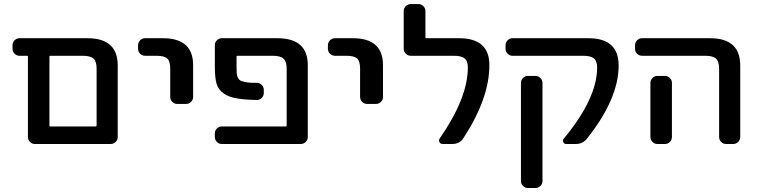

<svg xmlns="http://www.w3.org/2000/svg" viewBox="-20 -734 3746 950"><path d="M220.7 -21.5H152.3Q138.7 -21.5 128.4 -31.7Q118.2 -42 118.2 -56.6V-453.1Q118.2 -458 113.3 -458H76.2Q62.5 -458 52.2 -468.3Q42 -478.5 42 -492.2V-509.8Q42 -524.4 52.2 -534.7Q62.5 -544.9 76.2 -544.9H413.1Q562.5 -544.9 562.5 -410.2V-56.6Q562.5 -42 552.2 -31.7Q542 -21.5 527.3 -21.5ZM458 -394.5Q458 -429.7 442.9 -443.8Q427.7 -458 389.6 -458H228.5Q224.6 -458 224.6 -453.1V-113.3Q224.6 -108.4 228.5 -108.4H453.1Q458 -108.4 458 -113.3Z M698.2 -458Q683.6 -458 673.3 -468.3Q663.1 -478.5 663.1 -492.2V-509.8Q663.1 -524.4 673.3 -534.7Q683.6 -544.9 698.2 -544.9H786.1Q936.5 -544.9 935.5 -410.2V-253.9Q935.5 -240.2 925.3 -230Q915 -219.7 901.4 -219.7H856.4Q842.8 -219.7 832.5 -230Q822.3 -240.2 822.3 -253.9V-394.5Q822.3 -430.7 807.6 -444.3Q793 -458 754.9 -458Z M1352.5 -544.9Q1503.9 -544.9 1502.9 -410.2V-56.6Q1502.9 -42 1492.7 -31.7Q1482.4 -21.5 1467.8 -21.5H1077.1Q1063.5 -21.5 1053.2 -31.7Q1043 -42 1043 -56.6V-74.2Q1043 -87.9 1053.2 -98.1Q1063.5 -108.4 1077.1 -108.4H1393.6Q1398.4 -108.4 1398.4 -113.3V-394.5Q1398.4 -429.7 1382.8 -443.8Q1367.2 -458 1329.1 -458H1155.3Q1150.4 -458 1150.4 -453.1V-404.3Q1150.4 -381.8 1151.4 -370.6Q1152.3 -359.4 1157.2 -349.6Q1162.1 -339.8 1168.5 -335.9Q1174.8 -332 1190.9 -328.6Q1207 -325.2 1225.6 -324.2Q1235.4 -324.2 1250 -324.2Q1264.6 -324.2 1274.9 -314Q1285.2 -303.7 1285.2 -289.1V-273.4Q1285.2 -259.8 1274.9 -249.5Q1264.6 -239.3 1251 -239.3Q1193.4 -240.2 1159.2 -246.1Q1114.3 -252 1086.9 -271.5Q1059.6 -291 1051.3 -320.8Q1043 -350.6 1043 -404.3V-509.8Q1043 -524.4 1053.2 -534.7Q1063.5 -544.9 1077.1 -544.9Z M1637.7 -458Q1623 -458 1612.8 -468.3Q1602.5 -478.5 1602.5 -492.2V-509.8Q1602.5 -524.4 1612.8 -534.7Q1623 -544.9 1637.7 -544.9H1725.6Q1876 -544.9 1875 -410.2V-253.9Q1875 -240.2 1864.7 -230Q1854.5 -219.7 1840.8 -219.7H1795.9Q1782.2 -219.7 1772 -230Q1761.7 -240.2 1761.7 -253.9V-394.5Q1761.7 -430.7 1747.1 -444.3Q1732.4 -458 1694.3 -458Z M2251 -544.9Q2401.4 -544.9 2401.4 -412.1Q2401.4 -247.1 2272.5 -49.8Q2253.9 -21.5 2217.8 -21.5H2170.9Q2159.2 -21.5 2154.3 -31.2Q2149.4 -41 2156.2 -49.8Q2294.9 -250 2294.9 -400.4Q2294.9 -431.6 2279.3 -444.8Q2263.7 -458 2226.6 -458H2012.7Q1998 -458 1987.8 -468.3Q1977.5 -478.5 1977.5 -492.2V-679.7Q1977.5 -693.4 1987.8 -703.6Q1998 -713.9 2012.7 -713.9H2049.8Q2064.5 -713.9 2074.7 -703.6Q2085 -693.4 2085 -679.7V-548.8Q2085 -544.9 2088.9 -544.9Z M3041 -410.2Q3041 -245.1 2884.8 -48.8Q2864.3 -21.5 2828.1 -21.5H2781.2Q2771.5 -21.5 2767.1 -30.8Q2762.7 -40 2769.5 -47.9Q2934.6 -247.1 2934.6 -400.4Q2934.6 -431.6 2918.9 -444.8Q2903.3 -458 2866.2 -458H2515.6Q2502 -458 2491.7 -468.3Q2481.4 -478.5 2481.4 -492.2V-509.8Q2481.4 -524.4 2491.7 -534.7Q2502 -544.9 2515.6 -544.9H2891.6Q3041 -544.9 3041 -410.2ZM2591.8 196.3Q2578.1 196.3 2567.9 186Q2557.6 175.8 2557.6 162.1V-324.2Q2557.6 -337.9 2567.9 -348.1Q2578.1 -358.4 2591.8 -358.4H2628.9Q2643.6 -358.4 2653.8 -348.1Q2664.1 -337.9 2664.1 -324.2V162.1Q2664.1 175.8 2653.8 186Q2643.6 196.3 2628.9 196.3Z M3156.2 -458Q3142.6 -458 3132.3 -468.3Q3122.1 -478.5 3122.1 -492.2V-509.8Q3122.1 -524.4 3132.3 -534.7Q3142.6 -544.9 3156.2 -544.9H3493.2Q3642.6 -544.9 3642.6 -410.2V-56.6Q3642.6 -42 3632.3 -31.7Q3622.1 -21.5 3607.4 -21.5H3572.3Q3558.6 -21.5 3548.3 -31.7Q3538.1 -42 3538.1 -56.6V-394.5Q3538.1 -429.7 3522.9 -443.8Q3507.8 -458 3469.7 -458ZM3269.5 -358.4Q3284.2 -358.4 3294.4 -348.1Q3304.7 -337.9 3304.7 -324.2V-124V-56.6Q3304.7 -42 3294.4 -31.7Q3284.2 -21.5 3269.5 -21.5H3232.4Q3218.8 -21.5 3208.5 -31.7Q3198.2 -42 3198.2 -56.6V-124V-324.2Q3198.2 -337.9 3208.5 -348.1Q3218.8 -358.4 3232.4 -358.4Z"/></svg>

Font: Gen Jyuu GothicL Medium
Style: Regular
Weight: 500
Designer: [Source Han Sans]
Ryoko NISHIZUKA  (kana & ideographs); Paul D. Hunt (Latin, Greek & Cyrillic); Wenlong ZHANG  (bopomofo
Version: Version 1.002.20150607